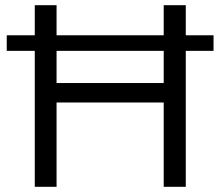

<svg xmlns="http://www.w3.org/2000/svg" viewBox="-20 -720 849 740"><path d="M6 -524V-584H803V-524ZM114 0V-700H198V-400H611V-700H696V0H611V-325H198V0Z"/></svg>

Font: REM Light
Style: Regular
Weight: 300
Designer: Octavio Pardo
Foundry: Ashler Design
Version: Version 1.005;gftools[0.9.28]